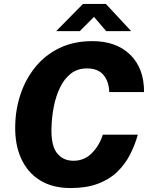

<svg xmlns="http://www.w3.org/2000/svg" viewBox="-20 -941 764 971"><path d="M336.5 10Q245.5 10 182.2 -29.2Q119 -68.5 86.8 -139.8Q54.5 -211 57 -306.5Q58.5 -389 84.2 -465.5Q110 -542 159 -602.2Q208 -662.5 280.2 -697.8Q352.5 -733 447 -733Q568.5 -733 638.8 -664Q709 -595 708.5 -475.5H532.5Q531 -529 503.2 -562Q475.5 -595 420 -595Q371.5 -595 338 -568.5Q304.5 -542 283.5 -498.2Q262.5 -454.5 252.2 -402.2Q242 -350 240.5 -298.5Q237 -208.5 267 -168.2Q297 -128 352 -128Q407 -128 445.2 -167.2Q483.5 -206.5 500 -260H677Q662 -206 636.8 -157.5Q611.5 -109 572.2 -71.2Q533 -33.5 475 -11.8Q417 10 336.5 10ZM264 -783.5 399.5 -921H515.5L643.5 -783.5H517L455.5 -855.5L383.5 -783.5Z"/></svg>

Font: Public Sans ExtraBold
Style: Italic
Weight: 800
Italic angle: -8°
Designer: The Public Sans project authors (U.S. Web Design System). Libre Franklin designed by Pablo Impallari and Rodrigo Fuenzal
Version: Version 1.007; ttfautohint (v1.8.1) -l 8 -r 50 -G 200 -x 14 